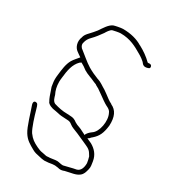

<svg xmlns="http://www.w3.org/2000/svg" viewBox="-193 -725 894 1001"><g transform="rotate(30 253.5 -225.0)"><path d="M35 -44C48 -9 69 68 88 97C107 127 128 138 158 155C172 163 185 166 201 169L219 173C225 174 231 175 235 175C239 175 243 174 249 174C265 174 275 169 296 169H297C304 170 308 170 313 171H314C330 176 341 174 356 168H357C388 160 416 159 436 143C450 132 454 118 459 97C463 81 459 69 457 52C451 14 429 -9 401 -25L372 -38L382 -45C384 -48 388 -53 394 -57C421 -81 432 -104 438 -152C441 -206 425 -239 391 -254V-255C370 -265 360 -275 343 -287L322 -302C302 -313 287 -326 265 -333H264C243 -341 219 -352 199 -364C171 -381 144 -406 119 -425C111 -429 100 -444 104 -458C108 -477 116 -489 127 -500C144 -517 160 -538 174 -558C178 -565 191 -587 203 -591C210 -593 239 -599 249 -599C308 -599 347 -576 383 -555C396 -548 420 -532 427 -521C433 -513 442 -509 453 -511C467 -514 474 -516 472 -527C470 -536 464 -539 451 -537H448L446 -538C424 -560 397 -579 367 -595H366C336 -614 295 -625 248 -625C236 -625 201 -618 194 -615C171 -605 154 -575 138 -552L123 -534C108 -516 89 -502 84 -481V-480C71 -450 82 -418 102 -404C110 -399 120 -390 129 -385C117 -370 105 -358 96 -343C81 -317 77 -283 73 -247C72 -238 71 -230 71 -221C71 -203 74 -193 76 -177L82 -160C88 -142 96 -117 105 -103V-102C112 -90 134 -81 154 -79H155L175 -75C185 -72 204 -70 217 -70C221 -70 225 -70 234 -69C244 -69 253 -66 261 -59C274 -48 295 -42 314 -34L370 -9C387 -1 406 5 417 23L427 39C431 51 433 63 435 75V76C435 100 428 125 405 131C380 135 357 143 332 148H331C318 148 309 144 296 143C287 143 280 144 274 145L260 147C255 148 251 148 247 148C244 148 240 149 235 149C231 149 227 148 223 147L208 144C193 142 184 138 171 132C144 119 128 109 109 83C94 60 75 -2 67 -31C63 -42 60 -63 51 -66C34 -72 30 -59 35 -44ZM67 -35V-36ZM97 -221C97 -228 98 -237 99 -245C104 -292 111 -331 139 -359C140 -360 146 -363 148 -365C163 -357 173 -350 186 -340C207 -327 231 -321 256 -309L271 -303V-302C275 -300 280 -297 287 -293H288C307 -279 328 -266 346 -252L361 -242C371 -234 396 -229 403 -209C423 -171 410 -98 378 -78C364 -68 356 -59 349 -45L345 -49H344C331 -55 318 -63 306 -67C296 -70 285 -75 277 -80C266 -89 254 -95 235 -95H234C226 -96 221 -96 217 -96C188 -96 162 -102 139 -109H138C121 -116 117 -137 113 -150C103 -170 97 -191 97 -221ZM104 -458V-459ZM208 144ZM219 173ZM223 147ZM256 -308V-309ZM296 143ZM346 -252ZM378 -78ZM383 -555H384ZM438 -152V-153ZM453 -511Z"/></g></svg>

Font: Stray Cat
Style: Lt
Weight: 300
Version: Version 1.0